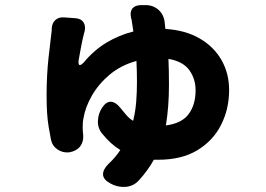

<svg xmlns="http://www.w3.org/2000/svg" viewBox="-20 -655 1040 750"><path d="M546 -635Q576 -636 597.5 -618Q619 -600 623 -570L626 -542Q705 -537 760.5 -504.5Q816 -472 845.5 -420Q875 -368 875 -303Q875 -230 844 -168Q813 -106 751.5 -68.5Q690 -31 598 -31H581Q557 12 522 50Q501 73 469.5 75Q438 77 410 61Q383 46 382.5 26.5Q382 7 404 -15Q431 -40 450 -69Q412 -92 379 -133Q361 -155 362.5 -184Q364 -213 380 -236Q396 -259 414 -257.5Q432 -256 449 -235Q462 -219 473.5 -205.5Q485 -192 500 -183Q509 -219 512 -257Q515 -295 515 -335Q515 -375 513 -417Q452 -400 408.5 -363.5Q365 -327 339 -281.5Q313 -236 306 -193Q304 -183 303.5 -175Q303 -167 303 -157Q303 -147 303.5 -142Q304 -137 305 -128Q307 -101 293 -83Q279 -65 251 -60Q226 -57 205 -71Q184 -85 179 -110Q174 -136 170 -160Q166 -184 164 -213Q162 -242 162 -282Q162 -359 169.5 -428.5Q177 -498 182 -536V-543Q183 -565 196.5 -577Q210 -589 231 -587L273 -584Q296 -583 306 -568Q316 -553 310 -530Q310 -530 308 -524Q301 -495 296.5 -471Q292 -447 287 -419Q284 -387 307 -411Q347 -459 396 -488.5Q445 -518 501 -532L494 -578Q492 -584 492 -585Q487 -608 496.5 -621Q506 -634 529 -635ZM638 -425Q639 -403 639.5 -378Q640 -353 640 -323Q640 -280 637 -241Q634 -202 628 -165Q690 -173 717 -209.5Q744 -246 744 -302Q744 -347 719.5 -381Q695 -415 638 -425Z"/></svg>

Font: Chiron GoRound TC EB
Style: Regular
Weight: 700
Designer: Ryoko NISHIZUKA 西塚涼子 (kana, bopomofo & ideographs); Paul D. Hunt (Latin, Greek & Cyrillic); Sandoll Communications 산돌커뮤니
Foundry: Adobe
Version: Version 1.000;hotconv 1.1.1;makeotfexe 2.6.0